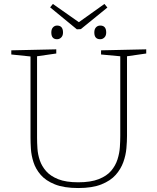

<svg xmlns="http://www.w3.org/2000/svg" viewBox="-20 -942 794 969"><path d="M490 -688 718 -693V-672L621 -658V-256Q621 -229 618 -194Q615 -159 602.5 -124Q590 -89 564 -59.5Q538 -30 492 -11.5Q446 7 375 7Q303 7 257 -11.5Q211 -30 185.5 -59.5Q160 -89 149 -123.5Q138 -158 136 -190.5Q134 -223 134 -247V-657L37 -667V-688L264 -693V-672L167 -658V-247Q167 -222 169 -192Q171 -162 181 -132.5Q191 -103 213 -78Q235 -53 274 -37.5Q313 -22 375 -22Q438 -22 478.5 -38Q519 -54 541 -80Q563 -106 573 -137.5Q583 -169 585 -200Q587 -231 587 -256V-658L490 -667ZM507 -922 522 -904 388 -795 368 -794 233 -905 247 -922 378 -830ZM486 -744Q456 -744 456 -778Q456 -795 464.5 -804Q473 -813 486 -813Q516 -813 516 -778Q516 -762 507 -753Q498 -744 486 -744ZM268 -744Q239 -744 239 -778Q239 -795 247.5 -804Q256 -813 268 -813Q298 -813 298 -778Q298 -762 289 -753Q280 -744 268 -744Z"/></svg>

Font: Bitter ExtraLight
Style: Regular
Weight: 200
Designer: Sol Matas, and Bitter project Authors
Foundry: Sol Matas
Version: Version 2.001